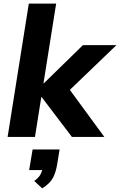

<svg xmlns="http://www.w3.org/2000/svg" viewBox="-20 -756 663 1060"><path d="M22 0 139 -736H290L220 -296H222L438 -507H623L342 -237V-292L556 0H377L210 -220H208L173 0ZM213 284 169 243Q194 225 203.5 207Q213 189 217 165L246 183H141L160 69H309L296 149Q289 194 272.5 225.5Q256 257 213 284Z"/></svg>

Font: Mulish ExtraLight ExtraBold
Style: Italic
Weight: 800
Italic angle: -9°
Version: Version 3.603